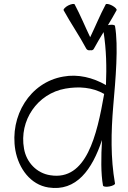

<svg xmlns="http://www.w3.org/2000/svg" viewBox="-20 -937 652 975"><path d="M457 -690C472 -718 489 -746 506 -774C520 -685 522 -595 518 -505C452 -543 376 -562 301 -548C132 -519 28 -348 58 -174C75 -81 135 1 226 15C368 37 448 -76 498 -226C493 -139 492 -55 503 5C504 11 518 13 535 10C552 7 565 0 564 -5C541 -135 544 -267 555 -398C567 -534 582 -704 564 -805C563 -811 549 -813 532 -810L528 -809C543 -834 558 -859 572 -885C575 -890 564 -901 549 -909C534 -917 519 -919 517 -915C488 -861 465 -804 438 -748C411 -804 388 -861 359 -915C356 -919 342 -917 326 -909C311 -901 301 -890 303 -885C339 -819 383 -756 418 -690C422 -683 430 -680 438 -682C446 -680 454 -683 457 -690ZM236 -47C167 -57 114 -112 102 -182C76 -325 170 -462 312 -487C380 -499 450 -494 509 -460C472 -249 419 -18 236 -47Z"/></svg>

Font: Nupuram ExtraLight
Style: Regular
Weight: 200
Designer: Santhosh Thottingal (santhosh.thottingal@gmail.com)
Foundry: SMC
Version: Version 1.000